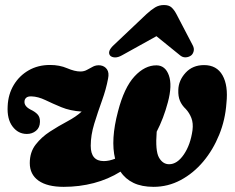

<svg xmlns="http://www.w3.org/2000/svg" viewBox="-20 -731 934 764"><path d="M603 -471Q638 -470.5 652 -431Q666 -391.5 648 -324Q631 -260 603.5 -207Q597.5 -131 612.5 -104.2Q627.5 -77.5 653 -77.5Q685 -77.5 711.5 -116.2Q738 -155 746 -213Q749.5 -241 741.5 -261.5Q733.5 -282 719.5 -297Q703.5 -312 696 -330Q688.5 -348 689.5 -373Q690.5 -411 718.5 -441.5Q746.5 -472 792 -472Q842.5 -472 865.5 -431.2Q888.5 -390.5 881 -320.5Q876.5 -254.5 852.2 -194.8Q828 -135 788.8 -88.2Q749.5 -41.5 699 -14.5Q648.5 12.5 591 12.5Q544 12.5 511.2 -3.2Q478.5 -19 459.5 -48Q410.5 -17.5 353.2 -2.5Q296 12.5 233.5 12.5Q168 12.5 133.2 -12.2Q98.5 -37 98.5 -82Q98.5 -125.5 121.8 -155.5Q145 -185.5 179 -207.5Q213 -229.5 247.8 -248Q282.5 -266.5 305 -287Q259 -290 224 -304.5Q189 -319 160.5 -332.8Q132 -346.5 105.5 -347.5Q91 -348 84.5 -342.2Q78 -336.5 77.5 -328Q75.5 -308.5 101.5 -295Q120.5 -286 130 -275.2Q139.5 -264.5 139 -246Q138.5 -223 123.2 -210.5Q108 -198 87 -198Q52 -198 29.8 -227.8Q7.5 -257.5 10.5 -309Q12.5 -355.5 34.5 -392.5Q56.5 -429.5 93.8 -451Q131 -472.5 179 -472.5Q217 -472.5 247.2 -459.5Q277.5 -446.5 300 -446.5Q315 -446.5 327 -453.5Q339 -460.5 351.2 -466.5Q363.5 -472.5 379 -471Q396.5 -468.5 405.8 -455Q415 -441.5 410 -418Q402.5 -377 386 -331.2Q369.5 -285.5 355.2 -239.2Q341 -193 341 -151Q341 -90 393 -90Q414 -90 438 -99.5Q419.5 -174.5 449.5 -287.5Q474 -382.5 515.2 -427Q556.5 -471.5 603 -471ZM466.5 -511.5Q450 -502 437.2 -502.5Q424.5 -503 418 -510Q405.5 -526.5 433 -552L563 -675Q581.5 -692 597.2 -701.5Q613 -711 632.5 -711Q652 -711 662.5 -701.5Q673 -692 682 -675L747 -550.5Q753.5 -538 750.5 -526.8Q747.5 -515.5 740 -510Q730 -503 717.8 -502.8Q705.5 -502.5 694.5 -512.5L602.5 -587Z"/></svg>

Font: Fraunces 72pt Soft Black
Style: Italic
Weight: 900
Italic angle: -16°
Version: Version 1.000;[b76b70a41]